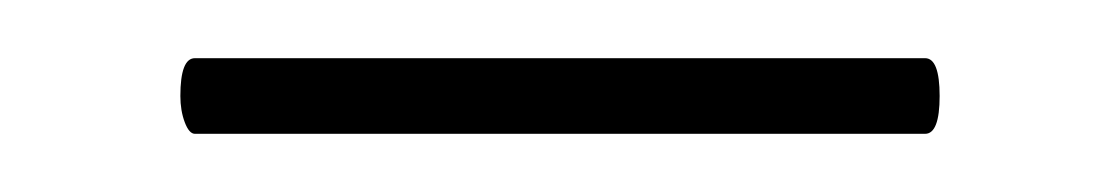

<svg xmlns="http://www.w3.org/2000/svg" viewBox="-20 -531 385 66"><path d="M42 -498Q42 -511 47 -511H298Q303 -511 303 -498Q303 -485 298 -485H47Q45 -485 43.5 -489Q42 -493 42 -498Z"/></svg>

Font: Cormorant Garamond Light
Style: Regular
Weight: 300
Designer: Christian Thalmann (Catharsis Fonts)
Version: Version 3.000